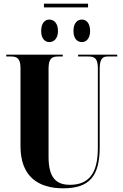

<svg xmlns="http://www.w3.org/2000/svg" viewBox="-20 -1010 668 1040"><path d="M218 -970H457V-990H218ZM247 -782C270 -782 294 -799 294 -842C294 -887 270 -904 247 -904C225 -904 203 -887 203 -842C203 -799 225 -782 247 -782ZM424 -782C445 -782 468 -799 468 -842C468 -887 445 -904 424 -904C400 -904 378 -887 378 -842C378 -799 400 -782 424 -782ZM322 10C464 10 520 -55 520 -213V-638C520 -697 540 -704 564 -704H615V-714H403V-704H457C489 -704 510 -697 510 -642V-208C510 -71 461 -9 359 -9C285 -9 243 -46 243 -161V-638C243 -697 264 -704 296 -704H320V-714H14V-704H38C69 -704 91 -697 91 -642V-218C91 -54 187 10 322 10Z"/></svg>

Font: Noto Serif Display Condensed Extra
Style: Regular
Weight: 800
Width: 3
Designer: Monotype Design Team
Foundry: Monotype Imaging Inc.
Version: Version 1.900